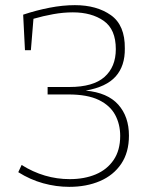

<svg xmlns="http://www.w3.org/2000/svg" viewBox="-20 -720 605 746"><path d="M249 6Q198 6 147.5 -8Q97 -22 51 -51L64 -79Q152 -24 251 -24Q308 -24 352 -42.5Q396 -61 421.5 -98.5Q447 -136 447 -192Q447 -237 427.5 -273.5Q408 -310 364 -331.5Q320 -353 246 -353H165V-382H250Q342 -382 386 -421Q430 -460 430 -529Q430 -606 383 -639Q336 -672 263 -672Q226 -672 187 -665Q148 -658 110 -647L100 -525H77L70 -663Q121 -680 172.5 -690Q224 -700 271 -700Q356 -700 411 -661Q466 -622 465 -532Q466 -464 429.5 -423Q393 -382 313 -368Q398 -360 439.5 -313.5Q481 -267 481 -193Q481 -128 451 -83.5Q421 -39 368.5 -16.5Q316 6 249 6Z"/></svg>

Font: Bitter ExtraLight
Style: Regular
Weight: 200
Designer: Sol Matas, and Bitter project Authors
Foundry: Sol Matas
Version: Version 2.001